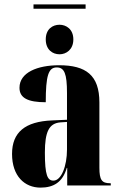

<svg xmlns="http://www.w3.org/2000/svg" viewBox="-20 -847 549 877"><path d="M133 -807H371V-827H133ZM252 -599C282 -599 315 -620 315 -667C315 -714 282 -734 252 -734C220 -734 189 -714 189 -667C189 -620 220 -599 252 -599ZM165 10C224 10 266 -14 285 -80H287V0H486V-10H483C445 -10 434 -25 434 -81V-379C434 -504 372 -549 250 -549C151 -549 69 -516 69 -446C69 -399 108 -380 189 -380C189 -501 201 -539 239 -539C274 -539 286 -511 286 -422V-300L218 -297C95 -292 35 -243 35 -144C35 -42 93 10 165 10ZM224 -22C197 -22 185 -46 185 -150C185 -245 204 -284 256 -288L286 -290V-164C286 -88 260 -22 224 -22Z"/></svg>

Font: Noto Serif Display Condensed Extra
Style: Regular
Weight: 800
Width: 3
Designer: Monotype Design Team
Foundry: Monotype Imaging Inc.
Version: Version 1.900